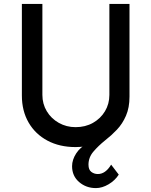

<svg xmlns="http://www.w3.org/2000/svg" viewBox="-20 -745 775 983"><path d="M471 218Q421 218 385 187Q349 156 349 106Q349 73 370 40.5Q391 8 428 -10L458 -51L468 -9Q422 8 367 8Q285 8 223 -25Q161 -58 126.5 -117.5Q92 -177 92 -256V-725H197V-259Q197 -213 219.5 -175.5Q242 -138 281 -116Q320 -94 367 -94Q417 -94 456 -116Q495 -138 517.5 -175.5Q540 -213 540 -259V-725H643V-250Q643 -194 625 -152.5Q607 -111 578.5 -81Q550 -51 519 -27Q483 2 458 31.5Q433 61 433 98Q433 124 447.5 135Q462 146 481 146Q520 146 549 98L588 149Q569 179 536 198.5Q503 218 471 218Z"/></svg>

Font: Reem Kufi Fun
Style: Regular
Weight: 400
Designer: Khaled Hosny
Version: Version 1.005